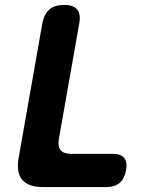

<svg xmlns="http://www.w3.org/2000/svg" viewBox="-20 -760 640 780"><path d="M155 0Q95 0 70 -30Q45 -60 56 -120L152 -665Q159 -703 180.5 -721.5Q202 -740 240 -740Q278 -740 293.5 -721.5Q309 -703 302 -665L219 -195Q214 -165 226.5 -150Q239 -135 269 -135H437Q471 -135 484.5 -118.5Q498 -102 492 -68Q486 -34 466 -17Q446 0 412 0Z"/></svg>

Font: Maple Mono ExtraBold
Style: Italic
Weight: 800
Italic angle: -10°
Monospace: yes
Designer: subframe7536
Version: Version 7.200